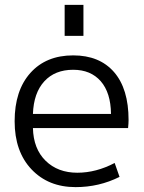

<svg xmlns="http://www.w3.org/2000/svg" viewBox="-20 -757 592 787"><path d="M245 -610V-737H322V-610ZM115 -232Q117 -147 167 -98Q217 -49 297 -49Q374 -49 450 -89L470 -32Q386 10 290 10Q178 10 109 -63Q40 -136 40 -260Q40 -386 104.5 -458Q169 -530 280 -530Q388 -530 447.5 -461.5Q507 -393 507 -265Q507 -252 505 -232ZM115 -290H435Q434 -377 393 -424Q352 -471 280 -471Q205 -471 161.5 -423.5Q118 -376 115 -290Z"/></svg>

Font: Mplus 1p
Style: Regular
Weight: 400
Version: Version 1.061